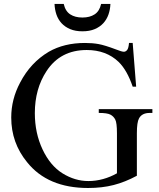

<svg xmlns="http://www.w3.org/2000/svg" viewBox="-20 -928 800 964"><path d="M646.2 -712.3 663.6 -492.8H646.2Q618.5 -574.9 575.9 -616.9Q513.3 -676.9 415.4 -676.9Q283.1 -676.9 213.8 -571.3Q154.9 -482.1 154.9 -360Q154.9 -260 193.6 -177.9Q232.3 -95.9 294.4 -57.4Q356.4 -19 423.6 -19Q461 -19 497.4 -29Q533.8 -39 567.2 -57.9V-259Q567.2 -311.3 558.7 -327.7Q550.3 -344.1 534.1 -352.6Q517.9 -361 475.9 -361V-380H745.1V-361H731.8Q692.3 -361 677.9 -333.3Q667.2 -314.4 667.2 -259V-45.6Q608.2 -13.8 550.5 1Q492.8 15.9 422.1 15.9Q219.5 15.9 115.9 -113.8Q36.4 -210.8 36.4 -337.9Q36.4 -429.7 81 -513.3Q133.3 -613.8 225.1 -668.2Q302.1 -712.3 406.7 -712.3Q444.1 -712.3 475.1 -706.7Q506.2 -701 563.1 -679.5Q591.3 -668.2 602.1 -668.2Q611.3 -668.2 618.5 -677.2Q625.6 -686.2 627.7 -712.3ZM393.8 -770.8Q358.5 -770.8 332.3 -781.8Q306.2 -792.8 289 -811.5Q271.8 -830.3 263.3 -855.1Q254.9 -880 253.8 -908.2H300Q308.2 -871.8 332.6 -855.9Q356.9 -840 393.8 -840Q430.8 -840 455.1 -855.9Q479.5 -871.8 487.7 -908.2H534.4Q533.3 -880 524.6 -855.1Q515.9 -830.3 498.7 -811.5Q481.5 -792.8 455.6 -781.8Q429.7 -770.8 393.8 -770.8Z"/></svg>

Font: MM Jasmine
Style: Regular
Weight: 400
Designer: Khon Soe Zaw Thu
Version: Version 1.00 July 11, 2016, initial release